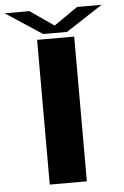

<svg xmlns="http://www.w3.org/2000/svg" viewBox="-72 -851 576 892"><g transform="rotate(-5 216.0 -405.5)"><path d="M123.5 0H296.5V-675H123.5ZM154 -699.5H265L436 -811H322L210.5 -734L99.5 -811H-16Z"/></g></svg>

Font: Anybody ExtraExpanded SemiBold
Style: Regular
Weight: 600
Width: 8
Version: Version 1.113;gftools[0.9.25]